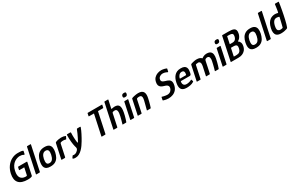

<svg xmlns="http://www.w3.org/2000/svg" viewBox="286 -2626 7216 4671"><g transform="rotate(-30 3894.0 -291.0)"><path d="M470 -29Q467 -16 448.5 -8Q430 0 402.5 3Q375 6 343 6Q165 6 92 -78Q19 -162 53 -325Q77 -435 134.5 -514Q192 -593 273.5 -635.5Q355 -678 447 -678Q484 -678 521 -675.5Q558 -673 578 -665Q589 -661 593.5 -658Q598 -655 596 -644L583 -583Q580 -566 572 -562.5Q564 -559 556 -564Q534 -578 509 -584Q484 -590 451 -590Q421 -590 380.5 -578.5Q340 -567 299 -539Q258 -511 224.5 -460.5Q191 -410 175 -332Q161 -267 166 -223Q171 -179 188.5 -151Q206 -123 231.5 -108Q257 -93 284 -87.5Q311 -82 334 -82Q364 -82 370 -95L411 -288Q413 -294 411.5 -295.5Q410 -297 405 -297H281Q273 -297 271 -299Q269 -301 270 -309L284 -371Q285 -380 288 -382.5Q291 -385 300 -385H527Q541 -385 542.5 -382Q544 -379 541 -366Z M575 -11 721 -697Q724 -708 735 -708H821Q835 -708 832 -697L686 -11Q683 0 671 0H585Q573 0 575 -11Z M980 7Q916 7 878 -11Q840 -29 823 -62.5Q806 -96 806 -140.5Q806 -185 817 -238Q832 -308 863.5 -362.5Q895 -417 949 -448Q1003 -479 1083 -479Q1165 -479 1205 -448Q1245 -417 1254 -362.5Q1263 -308 1248 -238Q1233 -168 1203 -112.5Q1173 -57 1119.5 -25Q1066 7 980 7ZM997 -78Q1054 -78 1086 -119.5Q1118 -161 1133 -235Q1149 -310 1132.5 -349Q1116 -388 1063 -388Q1010 -388 977 -349Q944 -310 928 -235Q913 -160 927 -119Q941 -78 997 -78Z M1547 -476Q1618 -476 1661 -456Q1670 -452 1670.5 -449Q1671 -446 1669 -440L1642 -385Q1639 -377 1635.5 -376Q1632 -375 1625 -377Q1609 -383 1588.5 -385.5Q1568 -388 1555 -388Q1539 -388 1526 -386Q1513 -384 1503.5 -381.5Q1494 -379 1488 -377Q1483 -374 1477.5 -370Q1472 -366 1469 -352L1398 -18Q1395 -6 1391.5 -3Q1388 0 1380 0H1296Q1292 0 1288.5 -2.5Q1285 -5 1288 -15L1374 -418Q1377 -433 1381.5 -437.5Q1386 -442 1397 -447Q1429 -461 1472 -468.5Q1515 -476 1547 -476Z M1614 126Q1591 126 1574 123.5Q1557 121 1546 115Q1530 106 1542 90L1571 49Q1578 38 1588 41Q1594 43 1600 44Q1606 45 1615 45Q1637 45 1660.5 36Q1684 27 1701 11Q1714 2 1724.5 -10.5Q1735 -23 1741.5 -35.5Q1748 -48 1749 -59Q1750 -75 1746.5 -87Q1743 -99 1735 -126Q1728 -152 1722 -188Q1716 -224 1711.5 -268Q1707 -312 1705.5 -359.5Q1704 -407 1706 -455Q1706 -472 1721 -472H1806Q1814 -472 1817.5 -467.5Q1821 -463 1820 -449Q1818 -424 1818 -386.5Q1818 -349 1820 -309.5Q1822 -270 1825 -236Q1828 -202 1832 -181Q1834 -170 1840 -168Q1846 -166 1853 -179Q1875 -218 1898.5 -264.5Q1922 -311 1944 -360Q1966 -409 1984 -456Q1988 -465 1991.5 -468.5Q1995 -472 2005 -472H2079Q2098 -472 2090 -453Q2076 -415 2060 -379Q2044 -343 2024 -304Q2004 -265 1978 -217Q1962 -188 1936.5 -145Q1911 -102 1878 -54.5Q1845 -7 1804 34Q1763 75 1715.5 100.5Q1668 126 1614 126Z M2424 0Q2420 0 2416.5 -3Q2413 -6 2414 -11L2535 -577Q2536 -582 2535 -583Q2534 -584 2529 -584H2401Q2392 -584 2390.5 -586Q2389 -588 2390 -596L2404 -663Q2406 -669 2408.5 -671Q2411 -673 2419 -673H2805Q2814 -673 2816 -671Q2818 -669 2817 -663L2802 -595Q2801 -588 2798 -586Q2795 -584 2786 -584H2657Q2652 -584 2650.5 -583Q2649 -582 2648 -577L2528 -11Q2525 0 2515 0Z M2750 -11Q2786 -182 2822.5 -354Q2859 -526 2896 -697Q2898 -708 2910 -708Q2932 -708 2954 -708Q2976 -708 2998 -708Q3008 -708 3007 -697Q2995 -642 2983 -586Q2971 -530 2959 -475Q2957 -467 2960.5 -465.5Q2964 -464 2970 -466Q2983 -469 3007.5 -473.5Q3032 -478 3054 -478Q3097 -478 3126.5 -465.5Q3156 -453 3171.5 -425.5Q3187 -398 3188.5 -352.5Q3190 -307 3178 -243Q3171 -202 3159.5 -159Q3148 -116 3136 -77Q3124 -38 3113 -9Q3111 -3 3107 -1.5Q3103 0 3096 0Q3076 0 3056.5 0Q3037 0 3017 0Q3003 0 3002.5 -3Q3002 -6 3008 -21Q3021 -62 3033.5 -109.5Q3046 -157 3057 -203Q3068 -251 3071.5 -287Q3075 -323 3069 -347Q3063 -371 3048.5 -383Q3034 -395 3009 -395Q2997 -395 2982.5 -392.5Q2968 -390 2955 -387Q2949 -385 2943.5 -379.5Q2938 -374 2936 -364L2861 -11Q2858 0 2848 0H2760Q2748 0 2750 -11Z M3463 -602Q3458 -575 3443.5 -561.5Q3429 -548 3393 -548Q3359 -548 3349 -561.5Q3339 -575 3345 -602Q3349 -625 3365 -639Q3381 -653 3416 -653Q3454 -653 3461 -639Q3468 -625 3463 -602ZM3334 -11Q3332 0 3320 0H3233Q3222 0 3224 -11L3319 -461Q3322 -472 3333 -472H3420Q3425 -472 3428 -469Q3431 -466 3429 -461Z M3444 0Q3440 0 3435.5 -2Q3431 -4 3433 -11Q3455 -115 3477 -218.5Q3499 -322 3521 -426Q3523 -436 3530.5 -440.5Q3538 -445 3558 -451Q3571 -455 3598 -461Q3625 -467 3655.5 -471.5Q3686 -476 3711 -476Q3771 -476 3806.5 -458.5Q3842 -441 3857.5 -409.5Q3873 -378 3873.5 -337.5Q3874 -297 3864 -251Q3856 -212 3845.5 -169.5Q3835 -127 3824 -88.5Q3813 -50 3803 -21Q3798 -5 3794 -2.5Q3790 0 3778 0H3696Q3687 0 3690 -10Q3691 -15 3697 -37Q3703 -59 3711 -90Q3719 -121 3727.5 -153.5Q3736 -186 3742.5 -212.5Q3749 -239 3752 -251Q3764 -303 3760 -333Q3756 -363 3738.5 -376Q3721 -389 3690 -389Q3674 -389 3661.5 -387Q3649 -385 3637 -381Q3630 -380 3624.5 -374Q3619 -368 3616 -355Q3599 -274 3581 -188Q3563 -102 3544 -15Q3543 -10 3541 -5Q3539 0 3533 0Z M4144 -34 4159 -105Q4161 -112 4165 -112Q4169 -112 4178 -108Q4196 -102 4221 -96.5Q4246 -91 4270.5 -87.5Q4295 -84 4311 -84Q4369 -84 4405.5 -116Q4442 -148 4452 -193Q4459 -226 4448.5 -247.5Q4438 -269 4416 -282.5Q4394 -296 4366 -303Q4342 -310 4313 -320.5Q4284 -331 4259.5 -350.5Q4235 -370 4224 -404.5Q4213 -439 4225 -493Q4239 -559 4278 -599.5Q4317 -640 4370 -659Q4423 -678 4479 -678Q4497 -678 4522.5 -674Q4548 -670 4573.5 -663Q4599 -656 4616 -648Q4622 -646 4624 -642.5Q4626 -639 4624 -633L4610 -568Q4605 -545 4581 -561Q4568 -569 4549 -575.5Q4530 -582 4509.5 -586.5Q4489 -591 4469 -591Q4421 -591 4385.5 -566Q4350 -541 4342 -502Q4334 -470 4346 -450Q4358 -430 4381.5 -418.5Q4405 -407 4431.5 -399.5Q4458 -392 4481 -384Q4508 -374 4528.5 -361Q4549 -348 4562 -327Q4575 -306 4578 -276Q4581 -246 4572 -202Q4557 -131 4517.5 -84.5Q4478 -38 4420.5 -15Q4363 8 4293 8Q4263 8 4225.5 2Q4188 -4 4159 -15Q4149 -18 4145.5 -22Q4142 -26 4144 -34Z M4649 -237Q4659 -284 4677.5 -327Q4696 -370 4727 -405Q4758 -440 4802.5 -460Q4847 -480 4910 -480Q4974 -480 5008.5 -461.5Q5043 -443 5056 -412.5Q5069 -382 5068 -345.5Q5067 -309 5059 -273Q5051 -232 5039 -220Q5027 -208 5009 -208H4767Q4762 -208 4759.5 -206Q4757 -204 4755 -196Q4749 -161 4757 -133.5Q4765 -106 4787.5 -90.5Q4810 -75 4849 -75Q4884 -75 4920 -84.5Q4956 -94 4975 -105Q4987 -111 4993.5 -112.5Q5000 -114 5004 -100L5015 -63Q5019 -53 5015.5 -49.5Q5012 -46 5001 -40Q4962 -15 4909.5 -5Q4857 5 4807 5Q4743 5 4706 -14Q4669 -33 4653.5 -66Q4638 -99 4638 -143Q4638 -187 4649 -237ZM4951 -291Q4956 -314 4955.5 -332.5Q4955 -351 4948.5 -365Q4942 -379 4927 -387Q4912 -395 4889 -395Q4864 -395 4844.5 -385.5Q4825 -376 4811 -360.5Q4797 -345 4787.5 -327Q4778 -309 4773 -292Q4769 -279 4769.5 -275Q4770 -271 4776 -271Q4815 -271 4855 -271Q4895 -271 4935 -271Q4943 -271 4946 -274.5Q4949 -278 4951 -291Z M5603 -389Q5584 -389 5560 -378.5Q5536 -368 5532 -345L5524 -311Q5511 -245 5497.5 -183.5Q5484 -122 5475 -77.5Q5466 -33 5461 -15Q5460 -10 5457.5 -5Q5455 0 5447 0H5354Q5347 0 5349 -7L5402 -253Q5410 -294 5408.5 -325.5Q5407 -357 5385 -375Q5370 -388 5348 -388Q5326 -388 5306 -383Q5300 -383 5288.5 -379.5Q5277 -376 5275 -364L5201 -15Q5200 -10 5197 -5Q5194 0 5190 0H5101Q5097 0 5092.5 -2Q5088 -4 5090 -11L5178 -425Q5180 -433 5186 -438.5Q5192 -444 5204 -448Q5223 -454 5249.5 -460.5Q5276 -467 5301.5 -471.5Q5327 -476 5342 -476Q5406 -476 5439 -462.5Q5472 -449 5493 -425Q5514 -441 5536.5 -452.5Q5559 -464 5582 -470Q5605 -476 5629 -476Q5707 -476 5742 -446Q5777 -416 5783 -365Q5789 -314 5775 -251Q5764 -200 5753.5 -158Q5743 -116 5731.5 -79Q5720 -42 5707 -5Q5705 0 5697 0H5607Q5601 0 5600 -3Q5599 -6 5602 -17Q5610 -43 5620.5 -81.5Q5631 -120 5642 -165.5Q5653 -211 5662 -255Q5666 -274 5667.5 -297Q5669 -320 5664 -341Q5659 -362 5645 -375.5Q5631 -389 5603 -389Z M6058 -602Q6053 -575 6038.5 -561.5Q6024 -548 5988 -548Q5954 -548 5944 -561.5Q5934 -575 5940 -602Q5944 -625 5960 -639Q5976 -653 6011 -653Q6049 -653 6056 -639Q6063 -625 6058 -602ZM5929 -11Q5927 0 5915 0H5828Q5817 0 5819 -11L5914 -461Q5917 -472 5928 -472H6015Q6020 -472 6023 -469Q6026 -466 6024 -461Z M6503 -190Q6489 -121 6452.5 -79Q6416 -37 6366.5 -18.5Q6317 0 6261 0H6054Q6049 0 6046.5 -3Q6044 -6 6045 -11L6183 -662Q6186 -673 6197 -673H6358Q6407 -673 6448 -668.5Q6489 -664 6518 -648Q6547 -632 6558 -598Q6569 -564 6556 -505Q6551 -478 6536.5 -448Q6522 -418 6500.5 -393.5Q6479 -369 6452 -356Q6447 -354 6446.5 -349.5Q6446 -345 6450 -343Q6482 -327 6498.5 -284.5Q6515 -242 6503 -190ZM6383 -192Q6394 -239 6384.5 -262.5Q6375 -286 6350 -293.5Q6325 -301 6287 -301H6227Q6220 -301 6220 -296L6175 -86Q6175 -83 6175.5 -81.5Q6176 -80 6181 -80H6258Q6279 -80 6304 -87Q6329 -94 6351 -118Q6373 -142 6383 -192ZM6436 -500Q6445 -542 6433 -561.5Q6421 -581 6393 -587Q6365 -593 6323 -593H6289Q6282 -593 6281 -585L6241 -397Q6240 -390 6247 -390H6316Q6350 -390 6373.5 -402Q6397 -414 6413 -438.5Q6429 -463 6436 -500Z M6754 7Q6690 7 6652 -11Q6614 -29 6597 -62.5Q6580 -96 6580 -140.5Q6580 -185 6591 -238Q6606 -308 6637.5 -362.5Q6669 -417 6723 -448Q6777 -479 6857 -479Q6939 -479 6979 -448Q7019 -417 7028 -362.5Q7037 -308 7022 -238Q7007 -168 6977 -112.5Q6947 -57 6893.5 -25Q6840 7 6754 7ZM6771 -78Q6828 -78 6860 -119.5Q6892 -161 6907 -235Q6923 -310 6906.5 -349Q6890 -388 6837 -388Q6784 -388 6751 -349Q6718 -310 6702 -235Q6687 -160 6701 -119Q6715 -78 6771 -78Z M7061 -11 7207 -697Q7210 -708 7221 -708H7307Q7321 -708 7318 -697L7172 -11Q7169 0 7157 0H7071Q7059 0 7061 -11Z M7302 -229Q7319 -305 7347.5 -353Q7376 -401 7411 -427.5Q7446 -454 7483.5 -464.5Q7521 -475 7557 -475Q7575 -475 7594.5 -471.5Q7614 -468 7626 -465Q7634 -463 7638.5 -464Q7643 -465 7645 -473Q7649 -491 7653 -513Q7657 -535 7660.5 -557.5Q7664 -580 7667 -602Q7670 -624 7672.5 -643Q7675 -662 7676 -674Q7677 -688 7680.5 -691Q7684 -694 7692 -694H7775Q7781 -694 7785 -692.5Q7789 -691 7788 -685Q7783 -642 7774 -587Q7765 -532 7753.5 -470.5Q7742 -409 7729.5 -347.5Q7717 -286 7703.5 -228.5Q7690 -171 7677 -124.5Q7664 -78 7651 -47Q7647 -37 7641 -31Q7635 -25 7613 -18Q7591 -9 7547.5 -1Q7504 7 7456 7Q7416 7 7383.5 -2.5Q7351 -12 7331 -32Q7302 -59 7294 -108.5Q7286 -158 7302 -229ZM7414 -229Q7399 -161 7409 -129.5Q7419 -98 7444 -90Q7456 -82 7474.5 -80.5Q7493 -79 7512.5 -82Q7532 -85 7548 -90Q7552 -93 7554.5 -95.5Q7557 -98 7558 -103Q7564 -126 7571 -153Q7578 -180 7584.5 -208Q7591 -236 7597.5 -262.5Q7604 -289 7609.5 -313Q7615 -337 7619 -354Q7621 -362 7619 -365Q7617 -368 7612 -369Q7596 -374 7577.5 -377.5Q7559 -381 7544 -381Q7529 -381 7511 -376Q7493 -371 7475 -355.5Q7457 -340 7441 -309.5Q7425 -279 7414 -229Z"/></g></svg>

Font: Glory Thin SemiBold
Style: Italic
Weight: 600
Italic angle: -12°
Version: Version 1.011